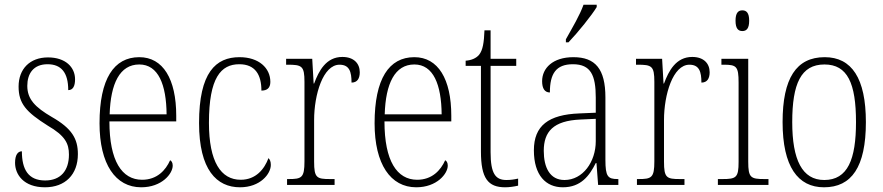

<svg xmlns="http://www.w3.org/2000/svg" viewBox="-20 -786 3751 816"><path d="M171 10C257 10 311 -44 311 -131C311 -196 286 -240 200 -289C130 -330 96 -364 96 -421C96 -473 122 -513 182 -513C240 -513 270 -478 270 -403C290 -403 299 -420 299 -449C299 -500 259 -542 184 -542C107 -542 59 -493 59 -418C59 -346 91 -310 183 -252C257 -209 273 -176 273 -129C273 -60 237 -19 172 -19C100 -19 73 -66 73 -143C56 -143 44 -128 44 -94C44 -45 80 10 171 10Z M580 10C668 10 714 -48 714 -82C714 -95 709 -102 703 -105C684 -62 647 -22 584 -22C498 -22 445 -102 445 -270H729V-294C729 -450 673 -543 572 -543C464 -543 403 -451 403 -262C403 -88 471 10 580 10ZM688 -300H446C450 -431 489 -512 572 -512C653 -512 687 -426 688 -300Z M1000 10C1086 10 1131 -47 1131 -85C1131 -100 1127 -108 1121 -114C1104 -68 1068 -22 1003 -22C919 -22 868 -98 868 -264C868 -456 919 -513 997 -513C1065 -513 1091 -468 1091 -401C1114 -401 1129 -411 1129 -438C1129 -497 1080 -543 998 -543C897 -543 826 -478 826 -263C826 -64 901 10 1000 10Z M1200 0H1402V-25H1383C1326 -25 1315 -30 1315 -99V-276C1315 -384 1353 -511 1423 -511C1465 -511 1474 -481 1474 -435C1499 -435 1509 -453 1509 -479C1509 -516 1484 -544 1435 -544C1366 -544 1335 -485 1315 -431H1313L1307 -536H1196V-511H1202C1263 -511 1274 -506 1274 -438V-100C1274 -30 1262 -25 1206 -25H1200Z M1749 10C1837 10 1883 -48 1883 -82C1883 -95 1878 -102 1872 -105C1853 -62 1816 -22 1753 -22C1667 -22 1614 -102 1614 -270H1898V-294C1898 -450 1842 -543 1741 -543C1633 -543 1572 -451 1572 -262C1572 -88 1640 10 1749 10ZM1857 -300H1615C1619 -431 1658 -512 1741 -512C1822 -512 1856 -426 1857 -300Z M2127 10C2145 10 2165 7 2182 3V-27C2164 -23 2150 -21 2132 -21C2086 -21 2065 -48 2065 -139V-506H2174V-536H2065V-657H2039C2037 -605 2032 -573 2016 -553C2004 -539 1985 -530 1959 -528V-506H2024V-142C2024 -28 2054 10 2127 10Z M2385 -619V-606H2396C2437 -649 2495 -721 2516 -756V-766H2460C2444 -721 2414 -671 2385 -619ZM2372 10C2449 10 2485 -39 2512 -93H2515L2522 0H2608V-25H2605C2563 -25 2553 -36 2553 -107V-372C2553 -493 2510 -543 2417 -543C2329 -543 2284 -496 2284 -441C2284 -410 2295 -393 2317 -393C2317 -473 2343 -513 2415 -513C2491 -513 2512 -466 2512 -371V-307L2443 -304C2311 -299 2249 -252 2249 -147C2249 -41 2300 10 2372 10ZM2379 -21C2317 -21 2291 -74 2291 -145C2291 -226 2331 -273 2447 -278L2512 -281V-186C2512 -98 2457 -21 2379 -21Z M2687 0H2889V-25H2870C2813 -25 2802 -30 2802 -99V-276C2802 -384 2840 -511 2910 -511C2952 -511 2961 -481 2961 -435C2986 -435 2996 -453 2996 -479C2996 -516 2971 -544 2922 -544C2853 -544 2822 -485 2802 -431H2800L2794 -536H2683V-511H2689C2750 -511 2761 -506 2761 -438V-100C2761 -30 2749 -25 2693 -25H2687Z M3135 -654C3152 -654 3164 -664 3164 -698C3164 -732 3152 -742 3135 -742C3118 -742 3106 -732 3106 -698C3106 -664 3118 -654 3135 -654ZM3031 0H3246V-25H3229C3170 -25 3160 -31 3160 -99V-536H3046V-511H3056C3110 -511 3119 -504 3119 -435V-98C3119 -31 3109 -25 3050 -25H3031Z M3482 10C3599 10 3660 -76 3660 -267C3660 -453 3600 -543 3485 -543C3364 -543 3306 -453 3306 -267C3306 -78 3371 10 3482 10ZM3483 -21C3389 -21 3347 -107 3347 -267C3347 -430 3384 -512 3484 -512C3582 -512 3618 -432 3618 -267C3618 -109 3583 -21 3483 -21Z"/></svg>

Font: Noto Serif Armenian Condensed ExtraLight
Style: Regular
Weight: 200
Width: 3
Designer: Monotype Design Team
Foundry: Monotype Imaging Inc.
Version: Version 2.008